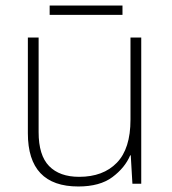

<svg xmlns="http://www.w3.org/2000/svg" viewBox="-20 -666 622 696"><path d="M492 -530V0H460L454 -103H452Q433 -58 387.5 -24Q342 10 264 10Q81 10 81 -183V-530H120V-187Q120 -103 158 -64Q196 -25 267 -25Q354 -25 403.5 -76Q453 -127 453 -232V-530ZM424 -646V-612H160V-646Z"/></svg>

Font: Noto Sans Thai ExtraLight
Style: Regular
Weight: 200
Designer: Monotype Design Team
Foundry: Monotype Imaging Inc.
Version: Version 2.001; ttfautohint (v1.8.4.7-5d5b)